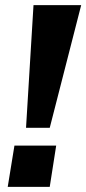

<svg xmlns="http://www.w3.org/2000/svg" viewBox="-20 -725 335 745"><path d="M81 -229 110 -705H295L173 -229ZM10 0 36 -160H198L173 0Z"/></svg>

Font: Nunito Sans 12pt ExtraLight ExtraBold
Style: Italic
Weight: 800
Italic angle: -9°
Version: Version 3.101;gftools[0.9.27]